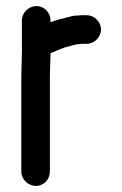

<svg xmlns="http://www.w3.org/2000/svg" viewBox="-20 -543 402 631"><path d="M52 -476V-374C52 -350 50 -318 50 -293V21C50 46 72 68 98 68C124 68 144 46 144 21V-295C144 -318 146 -346 146 -368C165 -376 188 -387 211 -392C221 -394 230 -398 241 -398C245 -399 250 -399 255 -399H265C290 -399 312 -421 312 -446C312 -471 290 -493 265 -493H255C248 -493 242 -493 236 -492C227 -492 218 -491 209 -488C188 -483 165 -477 146 -470V-476C146 -501 126 -523 100 -523C74 -523 52 -501 52 -476Z"/></svg>

Font: Electronic
Style: ExBlk
Weight: 900
Version: Version 1.011